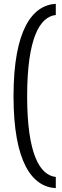

<svg xmlns="http://www.w3.org/2000/svg" viewBox="-20 -743 320 998"><path d="M270 234.9V176.8C187 168 121.1 57.6 121.1 -242.7C121.1 -544.9 187 -656.2 270 -665V-723.1C147 -716.3 50.3 -586.4 50.3 -242.7C50.3 100.6 147 228.5 270 234.9Z"/></svg>

Font: Now Medium
Style: Regular
Weight: 500
Designer: Alfredo Marco Pradil
Foundry: Alfredo Marco Pradil
Version: Version 1.200;hotconv 1.0.109;makeotfexe 2.5.65596